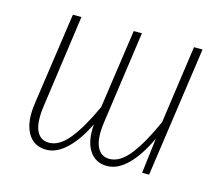

<svg xmlns="http://www.w3.org/2000/svg" viewBox="-81 -626 859 741"><g transform="rotate(15 348.5 -255.0)"><path d="M607.9 -520H642.1L567.9 0H540L557.1 -141.1Q523.9 -69.8 484.1 -30Q444.3 9.8 401.9 9.8Q354.5 9.8 330.3 -28.3Q306.2 -66.4 312 -132.8Q279.3 -65.4 239.7 -27.8Q200.2 9.8 159.2 9.8Q107.9 9.8 84 -33.2Q60.1 -76.2 70.8 -150.9L124 -520H158.2L106.9 -152.8Q97.2 -85.9 111.8 -52.5Q126.5 -19 162.1 -19Q203.6 -19 242.2 -66.9Q280.8 -114.7 321.8 -204.1L367.2 -520H399.9L348.1 -152.8Q338.4 -86.4 353.5 -52.7Q368.7 -19 403.8 -19Q445.8 -19 484.9 -68.8Q523.9 -118.7 564 -209Z"/></g></svg>

Font: Fira Sans Compressed UltraLight
Style: Italic
Weight: 200
Width: 3
Italic angle: -8°
Designer: Carrois Corporate & Edenspiekermann AG
Foundry: Carrois Corporate GbR & Edenspiekermann AG
Version: Version 4.203;PS 004.203;hotconv 1.0.88;makeotf.lib2.5.64775